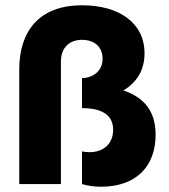

<svg xmlns="http://www.w3.org/2000/svg" viewBox="-20 -698 642 728"><path d="M363 10C496 10 570 -67 570 -187C570 -275 528 -328 448 -355C499 -386 528 -432 528 -496C528 -610 433 -678 291 -678C127 -678 53 -578 53 -435V0H211V-465C211 -517 243 -547 291 -547C336 -547 369 -522 369 -475C369 -428 331 -402 291 -402V-288C362 -288 409 -265 409 -206C409 -155 375 -121 319 -121C309 -121 300 -122 291 -124V0C315 7 339 10 363 10Z"/></svg>

Font: Celebes ExtraBold
Style: Regular
Weight: 800
Designer: Anugrah Pasau
Foundry: Lafontype
Version: Version 1.000